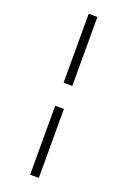

<svg xmlns="http://www.w3.org/2000/svg" viewBox="-175 -792 695 1048"><g transform="rotate(20 172.5 -268.5)"><path d="M198.2 -335.9V-736.3H147.5V-335.9ZM198.2 198.2V-202.1H147.5V198.2Z"/></g></svg>

Font: FreeUniversal
Style: Regular
Weight: 400
Version: Version 1.001